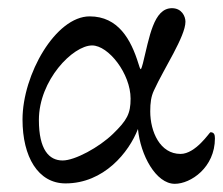

<svg xmlns="http://www.w3.org/2000/svg" viewBox="-20 -434 545 469"><path d="M299 -193C299 -156 290 -140 256 -107C222 -74 163 -42 133 -42C100 -42 75 -68 75 -141C75 -238 158 -323 205 -323C245 -323 299 -254 299 -193ZM317 -119C323 -55 361 15 407 15C446 15 505 -25 505 -96C505 -105 503 -111 494 -111C492 -111 458 -58 421 -58C371 -58 347 -112 347 -162C347 -183 349 -198 356 -213C380 -266 433 -345 433 -381C433 -394 424 -414 400 -414C355 -414 345 -343 329 -279C328 -275 325 -265 324 -265C322 -265 320 -273 318 -279C300 -337 269 -394 199 -394C116 -394 35 -252 35 -142C35 -51 73 14 140 14C234 14 295 -62 317 -119Z"/></svg>

Font: EB Garamond SC 08
Style: Regular
Weight: 400
Version: Version 0.016